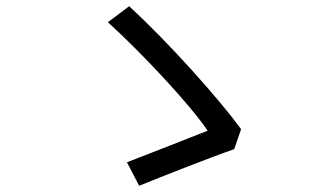

<svg xmlns="http://www.w3.org/2000/svg" viewBox="-20 -660 1040 614"><path d="M729 -183 751 -247C685 -338 521 -523 393 -640L325 -589C430 -494 587 -327 644 -242C589 -220 448 -165 386 -141L425 -66C492 -93 648 -155 729 -183Z"/></svg>

Font: Noto Sans CJK KR Regular
Style: Regular
Weight: 400
Designer: Ryoko NISHIZUKA (kana & ideographs); Paul D. Hunt (Latin, Greek & Cyrillic); Wenlong ZHANG (bopomofo); Sandoll Communica
Foundry: Adobe Systems Incorporated
Version: Version 1.004;PS 1.004;hotconv 1.0.82;makeotf.lib2.5.63406